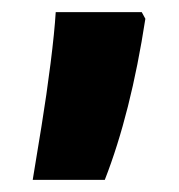

<svg xmlns="http://www.w3.org/2000/svg" viewBox="-20 -625 295 317"><path d="M34 -328H153Q196 -438 220 -594L214 -605H72Q70 -572 63.5 -520.5Q57 -469 48.5 -416.5Q40 -364 34 -328Z"/></svg>

Font: Noto Sans Hebrew ExtraCondensed Extra
Style: Regular
Weight: 800
Width: 3
Designer: Monotype Design Team
Foundry: Monotype Imaging Inc.
Version: Version 1.902